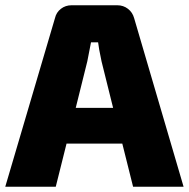

<svg xmlns="http://www.w3.org/2000/svg" viewBox="-25 -710 718 730"><path d="M440 -164H228L187 0H-5L184 -641Q189 -663 206.5 -676.5Q224 -690 247 -690H421Q444 -690 461.5 -676.5Q479 -663 485 -641L673 0H481ZM405 -300 361 -477Q350 -529 348 -549H321Q314 -511 307 -477L263 -300Z"/></svg>

Font: Ezarion Extra Bold
Style: Regular
Weight: 800
Designer: Natanael Gama
Version: Version 1.001;PS 001.001;hotconv 1.0.70;makeotf.lib2.5.58329